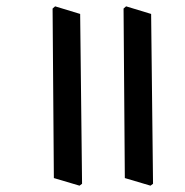

<svg xmlns="http://www.w3.org/2000/svg" viewBox="-20 -568 584 606"><path d="M239 12 231 18 150 -6 146 -541 154 -548 233 -524ZM463 12 455 18 374 -6 370 -541 378 -548 457 -524Z"/></svg>

Font: Rasa Medium
Style: Regular
Weight: 500
Designer: Anna Giedrys (Yrsa+Rasa design), David Brezina (Yrsa art-direction, Rasa art-direction, design)
Foundry: Rosetta Type Foundry
Version: Version 2.004